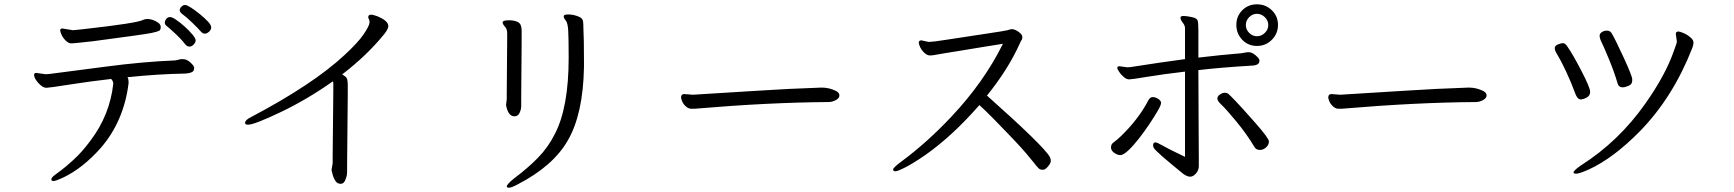

<svg xmlns="http://www.w3.org/2000/svg" viewBox="-20 -793 8040 890"><path d="M959 -666Q959 -677 943.5 -693.5Q928 -710 906 -728Q884 -746 865 -758Q846 -770 837.5 -770Q829 -770 821 -762Q813 -754 813 -745Q813 -736 828.5 -725Q844 -714 871.5 -687.5Q899 -661 909 -649Q919 -637 929 -637Q939 -637 949 -646Q959 -655 959 -666ZM840 -586Q848 -577 858.5 -577Q869 -577 878 -587Q887 -597 887 -606Q887 -615 872 -633Q857 -651 836.5 -669.5Q816 -688 797 -701Q778 -714 768 -714Q758 -714 751 -705.5Q744 -697 744 -688Q744 -679 752 -673Q760 -667 790 -639.5Q820 -612 840 -586ZM318 -653 269 -661Q259 -661 259 -652Q259 -646 265.5 -631.5Q272 -617 285 -604.5Q298 -592 309.5 -592Q321 -592 347 -595L412 -602Q654 -634 681.5 -640Q709 -646 717 -650Q725 -654 725 -667Q725 -680 713 -688Q688 -705 663 -705H660Q656 -704 652 -703.5Q648 -703 644 -701Q618 -686 368 -658Q337 -655 329 -654ZM148 -455Q138 -455 138 -445.5Q138 -436 147 -422Q156 -408 169.5 -397Q183 -386 195 -386Q207 -386 302.5 -401Q398 -416 495 -427Q505 -417 505 -406V-404Q489 -260 400 -142Q362 -90 321.5 -53Q281 -16 258 0.5Q235 17 226.5 24.5Q218 32 218 39Q218 46 228.5 46Q239 46 273 30Q363 -13 446 -106Q554 -230 576 -407V-414Q576 -427 571 -435Q713 -450 840 -452Q857 -453 868.5 -458Q880 -463 880 -478V-480Q880 -487 863 -503Q846 -519 827 -519H824Q816 -519 808 -516.5Q800 -514 792 -513Q643 -507 469.5 -484Q296 -461 208 -450L191 -449Z M1517 -7V-4Q1518 -1 1521.5 14.5Q1525 30 1534 44.5Q1543 59 1559 59Q1575 59 1582 38Q1589 21 1589 4V-30L1592 -354V-400Q1592 -417 1589 -427Q1586 -437 1566 -448Q1681 -536 1762 -636Q1780 -659 1780 -672Q1780 -697 1728 -718Q1709 -725 1701 -725Q1687 -725 1687 -714Q1687 -709 1690 -704Q1693 -699 1693 -691V-688Q1691 -671 1664.5 -632.5Q1638 -594 1576 -537Q1431 -402 1145 -251Q1116 -237 1116 -223Q1116 -215 1130 -215Q1159 -215 1281.5 -273.5Q1404 -332 1523 -416Q1525 -412 1525 -408V-368L1522 -68V-36Z M2684 -671V-679Q2684 -694 2679.5 -703Q2675 -712 2654.5 -719Q2634 -726 2614.5 -726Q2595 -726 2593 -719V-717Q2593 -709 2602.5 -698Q2612 -687 2614 -649.5Q2616 -612 2616 -525Q2616 -295 2552 -172Q2521 -110 2473.5 -61.5Q2426 -13 2363 34Q2329 61 2329 72Q2329 77 2340 77Q2351 77 2379 62Q2544 -23 2612 -142Q2683 -264 2687 -482V-513Q2687 -612 2684 -671ZM2398 -590V-651Q2398 -681 2382 -690Q2366 -699 2339.5 -699Q2313 -699 2310 -691V-689Q2310 -681 2320.5 -669.5Q2331 -658 2331 -639V-612L2329 -362V-334L2326 -308V-304Q2336 -254 2364 -254H2369Q2382 -256 2389 -271Q2396 -286 2396 -302V-342Z M3152 -357Q3137 -357 3137 -341Q3137 -336 3142 -323.5Q3147 -311 3159 -300Q3171 -289 3184 -289H3202Q3207 -289 3213 -290Q3543 -318 3821 -320Q3838 -320 3854.5 -329Q3871 -338 3871 -350.5Q3871 -363 3856 -371Q3824 -387 3790 -387H3787Q3635 -382 3484.5 -372Q3334 -362 3194 -354H3190Z M4669 -658Q4654 -655 4650.5 -653Q4647 -651 4536.5 -634.5Q4426 -618 4365.5 -608.5Q4305 -599 4291 -599H4283L4251 -606H4250Q4239 -605 4239 -596Q4239 -587 4246 -573Q4253 -559 4265.5 -547.5Q4278 -536 4290.5 -536Q4303 -536 4311.5 -538Q4320 -540 4354.5 -545.5Q4389 -551 4438 -559Q4487 -567 4538 -575.5Q4589 -584 4629 -590Q4541 -412 4389 -251Q4277 -132 4158 -44Q4120 -16 4120 -7.5Q4120 1 4130.5 1Q4141 1 4178 -18Q4215 -37 4270 -75Q4395 -163 4520 -306Q4577 -253 4646 -180Q4721 -103 4757 -57.5Q4793 -12 4799 -9Q4805 -6 4815 -6Q4825 -6 4838 -21.5Q4851 -37 4851 -47Q4851 -57 4846 -66Q4818 -116 4555 -350Q4653 -471 4707 -591L4713 -604Q4719 -610 4719 -621.5Q4719 -633 4701.5 -645.5Q4684 -658 4669 -658Z M5904 -677.5Q5904 -718 5875.5 -745.5Q5847 -773 5806.5 -773Q5766 -773 5738.5 -745.5Q5711 -718 5711 -677.5Q5711 -637 5738.5 -608.5Q5766 -580 5806.5 -580Q5847 -580 5875.5 -608.5Q5904 -637 5904 -677.5ZM5843 -713.5Q5859 -698 5859 -677Q5859 -656 5843 -640.5Q5827 -625 5806.5 -625Q5786 -625 5770.5 -640.5Q5755 -656 5755 -677Q5755 -698 5770.5 -713.5Q5786 -729 5806.5 -729Q5827 -729 5843 -713.5ZM5325 -119Q5325 -114 5328 -108Q5334 -93 5465 13Q5483 26 5497 26Q5511 26 5524 11Q5537 -4 5537 -23V-58L5536 -238L5535 -468Q5636 -480 5786 -489Q5818 -491 5818 -511V-514Q5818 -521 5801 -536Q5784 -551 5769 -551H5766Q5757 -551 5748.5 -548.5Q5740 -546 5698.5 -543Q5657 -540 5535 -526V-652Q5535 -687 5531.5 -698Q5528 -709 5503.5 -714Q5479 -719 5466 -719Q5453 -719 5452 -712V-711Q5452 -701 5462.5 -688Q5473 -675 5473 -662V-519Q5367 -505 5220 -482L5205 -481L5169 -486Q5159 -486 5159 -477Q5159 -474 5167 -461Q5175 -448 5188.5 -436.5Q5202 -425 5214 -425Q5226 -425 5298 -437Q5370 -449 5473 -461V-66Q5393 -104 5368.5 -118.5Q5344 -133 5336 -133Q5325 -133 5325 -119ZM5796 -110Q5804 -98 5820 -98Q5836 -98 5849 -110Q5862 -122 5862 -137Q5862 -152 5798 -224.5Q5734 -297 5708.5 -323.5Q5683 -350 5675.5 -356.5Q5668 -363 5657.5 -363Q5647 -363 5635 -355Q5623 -347 5623 -336Q5623 -325 5642 -307.5Q5661 -290 5710 -231Q5759 -172 5796 -110ZM5200 -186Q5171 -156 5159 -146.5Q5147 -137 5138.5 -130Q5130 -123 5130 -109Q5130 -95 5145 -84.5Q5160 -74 5173.5 -74Q5187 -74 5210.5 -96Q5234 -118 5260 -151.5Q5286 -185 5309 -219.5Q5332 -254 5347 -280Q5362 -306 5362 -316Q5362 -326 5349 -334.5Q5336 -343 5323.5 -343Q5311 -343 5303 -328Q5266 -256 5200 -186Z M6152 -357Q6137 -357 6137 -341Q6137 -336 6142 -323.5Q6147 -311 6159 -300Q6171 -289 6184 -289H6202Q6207 -289 6213 -290Q6543 -318 6821 -320Q6838 -320 6854.5 -329Q6871 -338 6871 -350.5Q6871 -363 6856 -371Q6824 -387 6790 -387H6787Q6635 -382 6484.5 -372Q6334 -362 6194 -354H6190Z M7399 -608Q7413 -580 7438.5 -518Q7464 -456 7478 -407Q7483 -388 7503 -388Q7511 -388 7528.5 -395Q7546 -402 7546 -419V-426Q7546 -440 7507 -525Q7468 -610 7450 -640Q7443 -651 7429 -651Q7415 -651 7405 -644Q7395 -637 7395 -629Q7395 -621 7396.5 -617Q7398 -613 7399 -608ZM7748 -636 7753 -600Q7753 -594 7738 -554Q7700 -445 7607 -313Q7484 -138 7308 -26Q7274 -3 7274 7Q7274 12 7287.5 12Q7301 12 7346 -8Q7459 -60 7582 -185Q7736 -343 7825 -572Q7830 -585 7830 -596.5Q7830 -608 7815 -620.5Q7800 -633 7783 -640Q7766 -647 7761 -647Q7748 -647 7748 -636ZM7285 -352Q7295 -332 7306.5 -332Q7318 -332 7334.5 -340.5Q7351 -349 7351 -367.5Q7351 -386 7311 -463.5Q7271 -541 7245 -578Q7235 -593 7225.5 -593Q7216 -593 7201.5 -587Q7187 -581 7187 -570.5Q7187 -560 7194 -548Q7242 -468 7285 -352Z"/></svg>

Font: LXGW WenKai Mono TC
Style: Regular
Weight: 400
Designer: LXGW / Fontworks Inc.
Foundry: LXGW / Fontworks Inc.
Version: Version 1.330